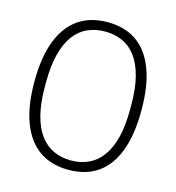

<svg xmlns="http://www.w3.org/2000/svg" viewBox="-106 -789 818 892"><g transform="rotate(15 303.0 -343.0)"><path d="M303 12Q221 12 163.5 -27.5Q106 -67 75.5 -146Q45 -225 45 -343Q45 -461 75.5 -540Q106 -619 163.5 -658.5Q221 -698 303 -698Q386 -698 443 -658.5Q500 -619 530 -540Q560 -461 560 -343Q560 -225 530 -146Q500 -67 443 -27.5Q386 12 303 12ZM303 -33Q349 -33 387 -50.5Q425 -68 452 -104.5Q479 -141 493.5 -198Q508 -255 508 -334V-352Q508 -432 493.5 -489Q479 -546 452 -582.5Q425 -619 387 -636Q349 -653 303 -653Q257 -653 219 -636Q181 -619 154 -582.5Q127 -546 112.5 -489Q98 -432 98 -352V-334Q98 -255 112.5 -198Q127 -141 154 -104.5Q181 -68 219 -50.5Q257 -33 303 -33Z"/></g></svg>

Font: Archivo Condensed Thin
Style: Regular
Weight: 250
Width: 3
Designer: Hector Gatti
Foundry: Omnibus-Type
Version: Version 2.001